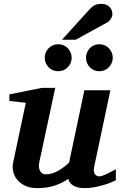

<svg xmlns="http://www.w3.org/2000/svg" viewBox="-20 -949 614 981"><path d="M571.8 -27.8Q561.5 -22.5 543.7 -15.4Q525.9 -8.3 504.2 -2.2Q482.4 3.9 459 8.1Q435.5 12.2 414.1 12.2Q388.2 12.2 372.1 6.8Q356 1.5 346.9 -6.1Q337.9 -13.7 334 -21.7Q330.1 -29.8 329.1 -35.2Q295.9 -12.2 257.3 0Q218.8 12.2 169.9 12.2Q132.8 12.2 107.2 -0.5Q81.5 -13.2 66.7 -32.2Q51.8 -51.3 47.1 -74Q42.5 -96.7 46.9 -117.2L111.8 -423.8L27.8 -433.1V-466.8L192.9 -500H262.2L180.2 -117.2Q177.7 -105.5 179 -94.7Q180.2 -84 184.6 -75.9Q189 -67.9 196.3 -63Q203.6 -58.1 212.9 -58.1Q229.5 -58.1 245.4 -62.7Q261.2 -67.4 276.1 -75.7Q291 -84 305.2 -94.7Q319.3 -105.5 333 -118.2L411.1 -487.8H543.9L461.9 -100.1Q456.1 -72.3 464.1 -60.1Q472.2 -47.9 487.8 -47.9Q491.7 -47.9 496.8 -49.1Q502 -50.3 511 -54Q520 -57.6 534.4 -64.7Q548.8 -71.8 571.8 -84ZM346.2 -653.8Q346.2 -639.6 340.8 -627.2Q335.4 -614.7 326.2 -605.2Q316.9 -595.7 304.2 -590.3Q291.5 -585 277.3 -585Q263.2 -585 250.5 -590.3Q237.8 -595.7 228.5 -605.2Q219.2 -614.7 213.9 -627.2Q208.5 -639.6 208.5 -653.8Q208.5 -668 213.9 -680.7Q219.2 -693.4 228.5 -702.9Q237.8 -712.4 250.5 -717.8Q263.2 -723.1 277.3 -723.1Q291.5 -723.1 304.2 -717.8Q316.9 -712.4 326.2 -702.9Q335.4 -693.4 340.8 -680.7Q346.2 -668 346.2 -653.8ZM556.2 -653.8Q556.2 -639.6 550.8 -627.2Q545.4 -614.7 536.1 -605.2Q526.9 -595.7 514.2 -590.3Q501.5 -585 487.3 -585Q473.1 -585 460.7 -590.3Q448.2 -595.7 439 -605.2Q429.7 -614.7 424.6 -627.2Q419.4 -639.6 419.4 -653.8Q419.4 -668 424.6 -680.7Q429.7 -693.4 439 -702.9Q448.2 -712.4 460.7 -717.8Q473.1 -723.1 487.3 -723.1Q501.5 -723.1 514.2 -717.8Q526.9 -712.4 536.1 -702.9Q545.4 -693.4 550.8 -680.7Q556.2 -668 556.2 -653.8ZM554.2 -876.5Q554.2 -871.6 552.2 -865.5Q550.3 -859.4 546.6 -853.5Q543 -847.7 538.3 -842.5Q533.7 -837.4 527.8 -834.5L367.2 -746.1H296.9L434.1 -897.5Q442.4 -906.7 449.5 -912.8Q456.5 -918.9 463.9 -922.6Q471.2 -926.3 479 -927.7Q486.8 -929.2 497.1 -929.2Q513.2 -929.2 524.2 -924.3Q535.2 -919.4 541.7 -911.9Q548.3 -904.3 551.3 -894.8Q554.2 -885.3 554.2 -876.5Z"/></svg>

Font: Charis SIL Viet
Style: Bold Italic
Weight: 700
Italic angle: -11°
Foundry: SIL International
Version: Version 5.000